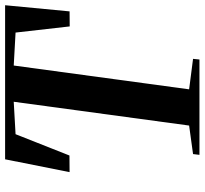

<svg xmlns="http://www.w3.org/2000/svg" viewBox="-44 -738 783 734"><g transform="rotate(-90 347.0 -371.5)"><path d="M121.5 0 124.5 -24.5 233.5 -39.5 324.5 -710 200.5 -703 119 -497 55.5 -496.5 104.5 -743H693.5L670 -496.5L612.5 -496L589 -703L463 -710L372 -39.5L488.5 -24.5L486 0Z"/></g></svg>

Font: Merriweather 120pt SemiBold
Style: Italic
Weight: 600
Italic angle: -7.8°
Version: Version 2.101